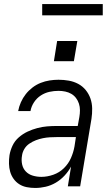

<svg xmlns="http://www.w3.org/2000/svg" viewBox="-20 -923 540 951"><path d="M154 8Q133 8 112.5 4Q92 0 75.5 -10.5Q59 -21 47.5 -37Q36 -53 30.5 -72Q25 -91 24.5 -112Q24 -133 27 -154Q31 -178 42 -201.5Q53 -225 73 -242.5Q93 -260 116.5 -271Q140 -282 164.5 -288.5Q189 -295 213 -297Q237 -299 262 -299H365L373 -343Q376 -360 376 -377Q376 -394 371 -409.5Q366 -425 356.5 -437.5Q347 -450 333.5 -458Q320 -466 303.5 -469.5Q287 -473 270 -473Q247 -473 224.5 -468Q202 -463 182 -450Q162 -437 148.5 -416.5Q135 -396 131 -373H70Q74 -395 83.5 -416.5Q93 -438 107.5 -456.5Q122 -475 141 -489.5Q160 -504 181.5 -512.5Q203 -521 225.5 -524.5Q248 -528 270 -528Q296 -528 321 -523.5Q346 -519 367.5 -507.5Q389 -496 404.5 -477Q420 -458 428 -435Q436 -412 436.5 -386Q437 -360 433 -334L377 0H316L332 -98Q319 -74 299.5 -53Q280 -32 256 -18Q232 -4 206 2Q180 8 154 8ZM185 -47Q214 -47 244 -57.5Q274 -68 296.5 -90Q319 -112 331.5 -140.5Q344 -169 349 -198L356 -244H262Q244 -244 227 -243Q210 -242 192.5 -238.5Q175 -235 158 -228.5Q141 -222 125.5 -211.5Q110 -201 100.5 -185Q91 -169 89 -152Q85 -130 89.5 -109Q94 -88 108 -73.5Q122 -59 142.5 -53Q163 -47 185 -47ZM346 -620H247L263 -720H363ZM189 -847V-903H489V-847Z"/></svg>

Font: Iosevka SS04 Light Oblique
Style: Regular
Weight: 300
Italic angle: -9°
Monospace: yes
Designer: Belleve Invis
Foundry: Belleve Invis
Version: Version 19.0.0; ttfautohint (v1.8.4)